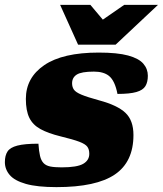

<svg xmlns="http://www.w3.org/2000/svg" viewBox="-20 -752 668 787"><path d="M137.5 -163Q139.5 -132.5 144 -113.2Q148.5 -94 158.5 -83.5Q168.5 -73 186.2 -69.5Q204 -66 232.5 -66Q296 -66 321 -80.5Q346 -95 346 -121.5Q346 -139.5 338 -150.5Q330 -161.5 305 -171Q280 -180.5 228.5 -193Q177.5 -205.5 146 -222.8Q114.5 -240 100.2 -269.2Q86 -298.5 86 -346.5Q86 -433.5 161.5 -485Q237 -536.5 384.5 -536.5Q461 -536.5 505 -524.5Q549 -512.5 567.5 -491Q586 -469.5 586 -441.5Q586 -415.5 576 -399Q566 -382.5 539 -374.8Q512 -367 461.5 -367Q451 -421.5 426.5 -441Q404.5 -458.5 365 -458.5Q313.5 -458.5 294.5 -446.2Q275.5 -434 275.5 -410.5Q275.5 -395.5 282.8 -384.8Q290 -374 313.8 -364Q337.5 -354 387 -340.5Q461.5 -320.5 494.2 -289.5Q527 -258.5 527 -198.5Q527 -88.5 450.8 -36.8Q374.5 15 211.5 15Q132.5 15 86 1.8Q39.5 -11.5 19.8 -34.8Q0 -58 0 -87.5Q0 -114.5 10.8 -131Q21.5 -147.5 51.2 -155.2Q81 -163 137.5 -163ZM627.5 -732 454 -569H300L226.5 -732H350.5L401.5 -671.5L489 -732Z"/></svg>

Font: Newsreader Caption ExtraBold
Style: Italic
Weight: 800
Italic angle: -17°
Designer: Hugues Gentile
Foundry: Production Type
Version: Version 1.001